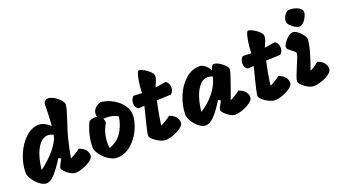

<svg xmlns="http://www.w3.org/2000/svg" viewBox="-64 -1327 3303 1872"><g transform="rotate(-20 1588.0 -391.0)"><path d="M668 -109Q668 -85 634 -59.5Q600 -34 553 -17Q506 0 473 0Q450 0 420.5 -17Q391 -34 369.5 -57Q348 -80 348 -93Q348 -103 356.5 -120Q365 -137 375 -155Q385 -173 388 -179L363 -193Q310 -107 262.5 -53.5Q215 0 172 0Q140 0 103 -28.5Q66 -57 40 -96.5Q14 -136 14 -167Q14 -260 53 -352.5Q92 -445 156.5 -504.5Q221 -564 293 -564Q322 -564 352.5 -549Q383 -534 410 -508Q419 -605 419 -725Q419 -746 432.5 -760.5Q446 -775 465 -775Q493 -775 527.5 -755Q562 -735 586 -707.5Q610 -680 610 -663Q610 -640 600 -604.5Q590 -569 564 -490Q528 -383 519 -343Q492 -234 478 -147Q539 -177 581 -211Q625 -196 646.5 -169.5Q668 -143 668 -109ZM389 -384 398 -423Q367 -437 343 -437Q296 -437 259 -395Q222 -353 200 -285Q178 -217 171 -139Q239 -190 295 -248.5Q351 -307 389 -384Z M1190 -344Q1190 -272 1153 -191Q1116 -110 1050 -55Q984 0 903 0Q863 0 818 -29.5Q773 -59 742.5 -101.5Q712 -144 712 -177Q712 -238 727 -302.5Q742 -367 773 -428Q802 -444 831 -444Q844 -444 855 -441Q851 -453 851 -469Q851 -501 873.5 -527Q896 -553 936 -565Q1007 -557 1065.5 -522.5Q1124 -488 1157 -440Q1190 -392 1190 -344ZM1057 -372Q1012 -404 935 -404Q916 -404 906 -403Q917 -383 917 -358Q891 -317 877 -267.5Q863 -218 863 -168Q863 -138 867 -114Q950 -142 996 -210Q1042 -278 1057 -372Z M1458 -393Q1425 -242 1415 -147Q1479 -178 1518 -211Q1562 -196 1583.5 -169.5Q1605 -143 1605 -109Q1605 -85 1571 -59.5Q1537 -34 1490 -17Q1443 0 1410 0Q1381 0 1345.5 -17.5Q1310 -35 1285 -58.5Q1260 -82 1260 -99Q1260 -113 1270.5 -159.5Q1281 -206 1289.5 -239.5Q1298 -273 1302 -289L1326 -385L1265 -381Q1248 -389 1239 -406Q1230 -423 1230 -445Q1230 -485 1259 -513Q1295 -511 1347 -509Q1347 -573 1361 -650.5Q1375 -728 1392 -728Q1413 -728 1445 -710Q1477 -692 1501 -668Q1525 -644 1525 -626Q1525 -603 1516.5 -579.5Q1508 -556 1489 -515Q1506 -517 1575 -529L1598 -533Q1616 -523 1625.5 -504Q1635 -485 1635 -463Q1635 -445 1628 -428Q1621 -411 1607 -399Z M2238 -211Q2282 -196 2303.5 -169.5Q2325 -143 2325 -109Q2325 -85 2291 -59.5Q2257 -34 2210 -17Q2163 0 2130 0Q2107 0 2077.5 -17Q2048 -34 2026.5 -57Q2005 -80 2005 -93Q2005 -103 2013.5 -120Q2022 -137 2032 -155Q2042 -173 2045 -179L2020 -193Q1967 -106 1918.5 -53Q1870 0 1823 0Q1791 0 1755.5 -28Q1720 -56 1695.5 -96Q1671 -136 1671 -167Q1671 -256 1708 -349Q1745 -442 1811.5 -503Q1878 -564 1962 -564Q1992 -564 2023 -537Q2054 -510 2063 -482Q2068 -504 2077.5 -520.5Q2087 -537 2098 -537Q2124 -537 2155.5 -518.5Q2187 -500 2209 -475.5Q2231 -451 2231 -437Q2230 -418 2215.5 -374Q2201 -330 2169 -240Q2150 -191 2135 -147Q2196 -177 2238 -211ZM2051 -425Q2024 -437 2000 -437Q1953 -437 1916 -395Q1879 -353 1857 -285Q1835 -217 1828 -139Q1909 -189 1969 -262.5Q2029 -336 2051 -425Z M2592 -393Q2559 -242 2549 -147Q2613 -178 2652 -211Q2696 -196 2717.5 -169.5Q2739 -143 2739 -109Q2739 -85 2705 -59.5Q2671 -34 2624 -17Q2577 0 2544 0Q2515 0 2479.5 -17.5Q2444 -35 2419 -58.5Q2394 -82 2394 -99Q2394 -113 2404.5 -159.5Q2415 -206 2423.5 -239.5Q2432 -273 2436 -289L2460 -385L2399 -381Q2382 -389 2373 -406Q2364 -423 2364 -445Q2364 -485 2393 -513Q2429 -511 2481 -509Q2481 -573 2495 -650.5Q2509 -728 2526 -728Q2547 -728 2579 -710Q2611 -692 2635 -668Q2659 -644 2659 -626Q2659 -603 2650.5 -579.5Q2642 -556 2623 -515Q2640 -517 2709 -529L2732 -533Q2750 -523 2759.5 -504Q2769 -485 2769 -463Q2769 -445 2762 -428Q2755 -411 2741 -399Z M2902 -684Q2902 -711 2916 -738Q2930 -765 2951 -777Q2961 -782 2983 -782Q3019 -782 3055.5 -766Q3092 -750 3100 -726Q3102 -721 3102 -711Q3102 -688 3088 -660Q3074 -632 3053 -612.5Q3032 -593 3012 -593Q2993 -593 2966.5 -608.5Q2940 -624 2921 -645.5Q2902 -667 2902 -684ZM2806 -98Q2806 -116 2819 -151Q2832 -186 2858 -247Q2878 -294 2888 -320.5Q2898 -347 2898 -358Q2898 -366 2888.5 -375.5Q2879 -385 2860 -399Q2838 -416 2827.5 -426Q2817 -436 2817 -447Q2817 -468 2836.5 -496Q2856 -524 2882.5 -544Q2909 -564 2928 -564Q2951 -564 2978.5 -544Q3006 -524 3025.5 -496.5Q3045 -469 3045 -452Q3045 -408 3022.5 -326.5Q3000 -245 2965 -151Q2989 -162 3007 -174Q3025 -186 3057 -211Q3102 -196 3123 -168.5Q3144 -141 3144 -109Q3144 -83 3110.5 -58Q3077 -33 3029 -16.5Q2981 0 2944 0Q2918 0 2885.5 -17.5Q2853 -35 2829.5 -58.5Q2806 -82 2806 -98Z"/></g></svg>

Font: Mogra
Style: Regular
Weight: 400
Designer: Lipi Raval
Foundry: Lipi Raval
Version: Version 1.002;PS 1.002;hotconv 1.0.88;makeotf.lib2.5.647800;